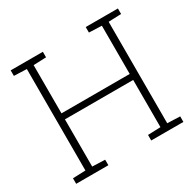

<svg xmlns="http://www.w3.org/2000/svg" viewBox="-155 -877 1054 1042"><g transform="rotate(-30 372.0 -355.5)"><path d="M35.6 0V-34.7L115.2 -37.6V-673.3L35.6 -676.3V-710.9H237.3V-676.3L157.7 -673.3V-371.1H585.4V-673.3L505.9 -676.3V-710.9H585.4H627.9H707.5V-676.3L627.9 -673.3V-37.6L707.5 -34.7V0H505.9V-34.7L585.4 -37.6V-333.5H157.7V-37.6L237.3 -34.7V0Z"/></g></svg>

Font: Roboto Slab ExtraLight
Style: Regular
Weight: 250
Designer: Google
Version: Version 2.000; ttfautohint (v1.8.1.43-b0c9)